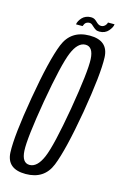

<svg xmlns="http://www.w3.org/2000/svg" viewBox="-111 -726 489 776"><g transform="rotate(15 133.5 -338.0)"><path d="M78.5 3Q156 3 183.5 -65.2Q211 -133.5 240 -300Q268 -465.5 265.2 -535Q262.5 -604.5 185 -604.5Q107 -604.5 79 -535.2Q51 -466 22.5 -300Q-6 -134 -3 -65.5Q0 3 78.5 3ZM84.5 -36.5Q52.5 -36.5 49.8 -87Q47 -137.5 74.5 -299.5Q103 -462 124.5 -513.2Q146 -564.5 178 -564.5Q210 -564.5 212.8 -513.5Q215.5 -462.5 188 -299.5Q160 -138 138.2 -87.2Q116.5 -36.5 84.5 -36.5ZM217.5 -630Q229.5 -630 239 -634.2Q248.5 -638.5 254.8 -645.8Q261 -653 265 -660.2Q269 -667.5 269.5 -674.5H242Q241.5 -670.5 238.2 -665.5Q235 -660.5 229.8 -657.2Q224.5 -654 218.5 -654Q211.5 -654 206.2 -657.5Q201 -661 196.2 -665.8Q191.5 -670.5 185.8 -674Q180 -677.5 170.5 -677.5Q159 -677.5 149.8 -673.5Q140.5 -669.5 134.2 -662.8Q128 -656 124 -648.8Q120 -641.5 119 -634H146.5Q148 -638.5 150.8 -643.5Q153.5 -648.5 158.8 -651.2Q164 -654 170.5 -654Q176.5 -654 181 -650.5Q185.5 -647 190.5 -642.2Q195.5 -637.5 201.5 -633.8Q207.5 -630 217.5 -630Z"/></g></svg>

Font: Anybody ExtraCondensed Light
Style: Italic
Weight: 300
Width: 2
Italic angle: -10°
Version: Version 1.113;gftools[0.9.25]